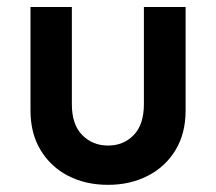

<svg xmlns="http://www.w3.org/2000/svg" viewBox="-20 -512 612 544"><path d="M286.1 11.7Q222.7 11.7 173.3 -13.7Q124 -39.1 95.2 -86.4Q66.4 -133.8 66.4 -199.2V-492.2H183.6V-216.8Q183.6 -159.2 212.9 -129.4Q242.2 -99.6 286.1 -99.6Q330.1 -99.6 358.9 -129.4Q387.7 -159.2 387.7 -216.8V-492.2H505.9V-199.2Q505.9 -133.8 477.1 -86.4Q448.2 -39.1 398.4 -13.7Q348.6 11.7 286.1 11.7Z"/></svg>

Font: Sen SemiBold
Style: Regular
Weight: 600
Designer: Kosal Sen, Philatype
Foundry: Philatype
Version: Version 2.000;gftools[0.9.31]